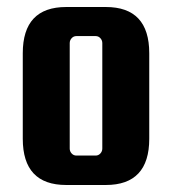

<svg xmlns="http://www.w3.org/2000/svg" viewBox="-20 -518 492 548"><path d="M406 -366V-122Q406 10 282 10H169Q45 10 45 -122V-366Q45 -498 169 -498H282Q406 -498 406 -366ZM272 -94V-395Q272 -403 266.5 -409Q261 -415 253 -415H198Q190 -415 184.5 -409Q179 -403 179 -395V-94Q179 -86 184.5 -80Q190 -74 198 -74H253Q261 -74 266.5 -80Q272 -86 272 -94Z"/></svg>

Font: Squada One
Style: Regular
Weight: 400
Version: Version 1.001